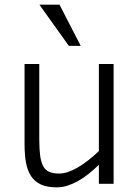

<svg xmlns="http://www.w3.org/2000/svg" viewBox="-20 -786 595 821"><path d="M402.8 0V-81.1Q381.3 -60.5 359.1 -42.7Q336.9 -24.9 314.2 -12.2Q291.5 0.5 268.8 7.8Q246.1 15.1 223.1 15.1Q181.6 15.1 155 2.9Q128.4 -9.3 112.8 -33Q97.2 -56.6 91.1 -91.1Q85 -125.5 85 -169.9V-512.2H147.9V-192.9Q147.9 -149.9 151.6 -121.3Q155.3 -92.8 164.8 -75.4Q174.3 -58.1 190.9 -51Q207.5 -43.9 232.9 -43.9Q267.6 -43.9 311.5 -69.3Q355.5 -94.7 402.8 -140.1V-512.2H465.8V0ZM274.4 -589.8 148.4 -766.1H234.4L325.2 -589.8Z"/></svg>

Font: Clear Sans Light
Style: Regular
Weight: 300
Foundry: Intel Corporation
Version: Version 1.00